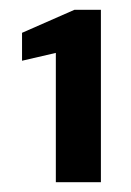

<svg xmlns="http://www.w3.org/2000/svg" viewBox="-20 -724 268 392"><path d="M94 -352V-616L25 -600V-657L132 -704H186V-352Z"/></svg>

Font: DM Sans 9pt SemiBold
Style: Regular
Weight: 600
Version: Version 4.004;gftools[0.9.30]